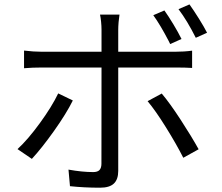

<svg xmlns="http://www.w3.org/2000/svg" viewBox="-20 -819 1017 880"><path d="M811.9 -640.3 760 -617.1Q756.7 -624.9 752.8 -631.7Q714.6 -705.1 682.6 -749.3L733.5 -771.1Q752.6 -744.3 774.9 -707.2Q797.2 -670.2 811.9 -640.3ZM929 -668.9 877.4 -645.8Q837.9 -724.4 798.1 -777L848.4 -798.8Q868.2 -771.2 891.7 -733.6Q915.3 -695.9 929 -668.9ZM521.9 -682.9V-502.4V-35.8Q521.9 3.4 501.9 22.3Q481.9 41.3 438.8 41.3Q364.9 41.3 300.7 34.3L293.9 -41.6Q356.7 -30.3 407.1 -30.3Q426.9 -30.3 435.7 -39.4Q444.6 -48.6 444.9 -67.7Q445.3 -226.3 445.3 -502.4V-683.2Q445.3 -699.7 443.3 -719.7Q441.3 -739.7 438.4 -752H527.7Q525.4 -738.4 523.6 -718.2Q521.9 -698 521.9 -682.9ZM172.5 -581.8H781.2Q823.6 -581.8 860.5 -586.8V-507.6Q830.6 -509.6 782.2 -509.6H173.1Q127.7 -509.6 90.2 -506.3V-587.2Q134.3 -581.8 172.5 -581.8ZM126 -90.8 60.3 -135.6Q108.3 -179.8 163 -255.1Q217.8 -330.4 246.8 -390.9L313.8 -358.5Q284.2 -298.6 227.4 -218.6Q170.5 -138.7 126 -90.8ZM890.4 -134.9 820.1 -95.9Q788.9 -157.6 741 -234.7Q693 -311.8 656.5 -355.3L721.3 -390.3Q758.3 -346.6 808.1 -270Q857.9 -193.4 890.4 -134.9Z"/></svg>

Font: Min Sans VF VF
Style: Regular
Weight: 400
Designer: Jinseong-Kim, NotoSansCJK, Nunito
Foundry: Jinseong-Kim
Version: Version 1.420;Glyphs 3.1.2 (3151)